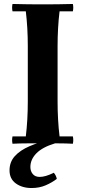

<svg xmlns="http://www.w3.org/2000/svg" viewBox="-20 -722 430 967"><path d="M43 2Q39 -17 43 -35H110Q115 -76 117.5 -120.5Q120 -165 120 -210V-490Q120 -535 117.5 -579.5Q115 -624 110 -665H43Q39 -684 43 -702Q78 -701 119.5 -700.5Q161 -700 195 -700Q230 -700 271.5 -700.5Q313 -701 347 -702Q351 -684 347 -665H280Q275 -624 272.5 -579.5Q270 -535 270 -490V-210Q270 -165 272.5 -120.5Q275 -76 280 -35H347Q351 -17 347 2Q313 0 271.5 0Q230 0 195 0Q161 0 119.5 0Q78 0 43 2ZM139 225Q92 225 60 202Q28 179 28 136Q28 94 54.5 64.5Q81 35 128.5 14.5Q176 -6 238 -21L257 0Q194 19 163.5 50Q133 81 133 119Q133 140 145 154.5Q157 169 180 169Q194 169 211.5 164Q229 159 251 148Q263 162 266 179Q241 198 209.5 211.5Q178 225 139 225Z"/></svg>

Font: Poltawski Nowy
Style: Bold
Weight: 700
Designer: Adam Pótawski, Mateusz Machalski, Borys Kosmynka, Ania Wieluska
Foundry: Capitalics.wtf
Version: Version 1.001;gftools[0.9.25]